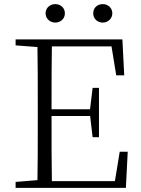

<svg xmlns="http://www.w3.org/2000/svg" viewBox="-20 -915 686 935"><path d="M249 -805C274 -805 296 -823 296 -850C296 -878 274 -895 249 -895C225 -895 202 -878 202 -850C202 -823 225 -805 249 -805ZM481 -805C504 -805 527 -823 527 -850C527 -878 504 -895 481 -895C455 -895 434 -878 434 -850C434 -823 455 -805 481 -805ZM56 0H198V-40H188L56 -29ZM162 0H233C231 -110 231 -221 231 -357V-377C231 -502 231 -614 233 -723H162C164 -613 164 -502 164 -390V-333C164 -221 164 -110 162 0ZM198 0H593L602 -176H563L536 -11L569 -33H198ZM198 -350H436V-383H198ZM431 -247H462V-487H431L418 -379V-358ZM56 -694 188 -684H198V-723H56ZM546 -548H585L576 -723H198V-689H553L519 -714Z"/></svg>

Font: Source Han Serif CN VF
Style: Regular
Weight: 250
Designer: Ryoko NISHIZUKA 西塚涼子 (kana & ideographs); Frank Grießhammer (Latin, Greek & Cyrillic); Wenlong ZHANG 张文龙 (bopomofo); San
Foundry: Adobe
Version: Version 2.002;hotconv 1.1.0;makeotfexe 2.6.0